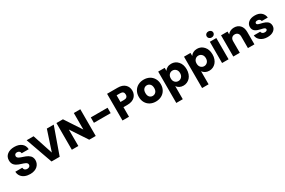

<svg xmlns="http://www.w3.org/2000/svg" viewBox="168 -2442 6484 4371"><g transform="rotate(-30 3410.0 -257.0)"><path d="M571.8 -209Q571.8 -164.6 554.7 -125.5Q537.6 -86.4 505.6 -56.9Q473.6 -27.3 424.8 -10.3Q376 6.8 315.9 6.8Q239.3 6.8 179 -17.3Q118.7 -41.5 81.5 -91.3Q44.4 -141.1 42 -210H224.1Q227.5 -170.4 250.7 -150.1Q273.9 -129.9 311 -129.9Q348.6 -129.9 370.8 -147.5Q393.1 -165 393.1 -195.8Q393.1 -216.3 381.1 -232.2Q369.1 -248 348.9 -258.5Q328.6 -269 302.2 -278.1Q275.9 -287.1 246.8 -296.4Q217.8 -305.7 188.7 -316.2Q159.7 -326.7 133.5 -343Q107.4 -359.4 87.2 -380.4Q66.9 -401.4 55.2 -433.1Q43.5 -464.8 43.9 -504.9Q43.9 -602.1 115.2 -657Q186.5 -711.9 299.8 -711.9Q416 -711.9 487.1 -656.5Q558.1 -601.1 563 -502H377.9Q376 -535.2 353.8 -554.7Q331.5 -574.2 296.9 -575.2Q264.6 -576.2 244.9 -559.6Q225.1 -543 225.1 -511.2Q225.1 -491.7 237.1 -476.6Q249 -461.4 269 -450.9Q289.1 -440.4 314.9 -431.2Q340.8 -421.9 369.6 -412.4Q398.4 -402.8 427.2 -391.8Q456.1 -380.9 481.9 -364.5Q507.8 -348.1 527.8 -327.9Q547.9 -307.6 559.8 -277.1Q571.8 -246.6 571.8 -209Z M980 -171.9 1154.8 -702.1H1335.9L1086.9 0H872.6L623.5 -702.1H805.7Z M1863.8 -702.1H2034.7V0H1863.8L1577.6 -433.1V0H1406.7V-702.1H1577.6L1863.8 -267.1Z M2148.4 -279.8V-421.9H2588.9V-279.8Z M2909.2 -388.2H3002.4Q3099.1 -388.2 3099.1 -476.1Q3099.1 -564 3002.4 -564H2909.2ZM3273.4 -476.1Q3273.4 -431.2 3257.8 -391.8Q3242.2 -352.5 3211.7 -320.8Q3181.2 -289.1 3130.6 -270.5Q3080.1 -252 3015.1 -252H2909.2V0H2738.3V-702.1H3015.1Q3139.6 -702.1 3206.5 -639.4Q3273.4 -576.7 3273.4 -476.1Z M3617.7 -565.9Q3699.7 -565.9 3765.4 -531.5Q3831.1 -497.1 3869.4 -431.2Q3907.7 -365.2 3907.7 -278.8Q3907.7 -192.4 3868.9 -126.7Q3830.1 -61 3763.9 -26.6Q3697.8 7.8 3615.7 7.8Q3533.7 7.8 3468.5 -26.6Q3403.3 -61 3365.5 -126.7Q3327.6 -192.4 3327.6 -278.8Q3327.6 -365.2 3366.2 -431.2Q3404.8 -497.1 3470.5 -531.5Q3536.1 -565.9 3617.7 -565.9ZM3502 -278.8Q3502 -211.4 3534.2 -175.8Q3566.4 -140.1 3615.7 -140.1Q3665 -140.1 3699.5 -176Q3733.9 -211.9 3733.9 -278.8Q3733.9 -346.2 3700.2 -382.1Q3666.5 -418 3617.7 -418Q3567.9 -418 3534.9 -382.3Q3502 -346.7 3502 -278.8Z M4169.4 -479Q4193.8 -518.1 4238.3 -542Q4282.7 -565.9 4341.3 -565.9Q4446.8 -565.9 4517.1 -487.3Q4587.4 -408.7 4587.4 -279.8Q4587.4 -215.3 4568.1 -160.9Q4548.8 -106.4 4515.6 -69.8Q4482.4 -33.2 4437.5 -12.7Q4392.6 7.8 4341.3 7.8Q4283.2 7.8 4238.8 -16.1Q4194.3 -40 4169.4 -78.1V266.1H3998.5V-558.1H4169.4ZM4290.5 -417Q4239.7 -417 4204.1 -379.9Q4168.5 -342.8 4168.5 -278.8Q4168.5 -214.8 4204.1 -178Q4239.7 -141.1 4290.5 -141.1Q4341.8 -141.1 4377.7 -178.5Q4413.6 -215.8 4413.6 -279.8Q4413.6 -343.8 4377.7 -380.4Q4341.8 -417 4290.5 -417Z M4848.1 -479Q4872.6 -518.1 4917 -542Q4961.4 -565.9 5020 -565.9Q5125.5 -565.9 5195.8 -487.3Q5266.1 -408.7 5266.1 -279.8Q5266.1 -215.3 5246.8 -160.9Q5227.5 -106.4 5194.3 -69.8Q5161.1 -33.2 5116.2 -12.7Q5071.3 7.8 5020 7.8Q4961.9 7.8 4917.5 -16.1Q4873 -40 4848.1 -78.1V266.1H4677.2V-558.1H4848.1ZM4969.2 -417Q4918.5 -417 4882.8 -379.9Q4847.2 -342.8 4847.2 -278.8Q4847.2 -214.8 4882.8 -178Q4918.5 -141.1 4969.2 -141.1Q5020.5 -141.1 5056.4 -178.5Q5092.3 -215.8 5092.3 -279.8Q5092.3 -343.8 5056.4 -380.4Q5020.5 -417 4969.2 -417Z M5356 0V-558.1H5526.9V0ZM5441.9 -621.1Q5404.3 -621.1 5379.6 -644Q5355 -667 5355 -701.2Q5355 -734.9 5379.4 -757.3Q5403.8 -779.8 5441.9 -779.8Q5480.5 -779.8 5505.6 -757.3Q5530.8 -734.9 5530.8 -701.2Q5530.8 -667 5505.6 -644Q5480.5 -621.1 5441.9 -621.1Z M6035.6 0V-303.2Q6035.6 -359.4 6006.8 -390.1Q5978 -420.9 5928.7 -420.9Q5879.4 -420.9 5850.6 -390.1Q5821.8 -359.4 5821.8 -303.2V0H5650.9V-558.1H5821.8V-483.9Q5848.6 -520.5 5892.3 -542.2Q5936 -564 5990.7 -564Q6088.9 -564 6147.5 -500.5Q6206.1 -437 6206.1 -326.2V0Z M6777.8 -162.1Q6777.8 -87.9 6716.3 -40Q6654.8 7.8 6551.8 7.8Q6441.9 7.8 6371.3 -46.4Q6300.8 -100.6 6294.9 -183.1H6463.9Q6466.8 -153.8 6490.7 -136Q6514.6 -118.2 6549.8 -118.2Q6581.5 -118.2 6599.1 -130.9Q6616.7 -143.6 6616.7 -163.1Q6616.7 -181.2 6599.9 -193.1Q6583 -205.1 6556.2 -212.4Q6529.3 -219.7 6497.1 -226.6Q6464.8 -233.4 6432.4 -244.9Q6399.9 -256.3 6373 -273.2Q6346.2 -290 6329.3 -320.8Q6312.5 -351.6 6312.5 -393.1Q6312.5 -467.3 6373 -516.6Q6433.6 -565.9 6539.6 -565.9Q6644 -565.9 6705.1 -513.7Q6766.1 -461.4 6774.9 -376H6616.7Q6612.8 -405.3 6591.3 -422.1Q6569.8 -439 6534.7 -439Q6504.9 -439 6488.8 -427.7Q6472.7 -416.5 6472.7 -396Q6472.7 -380.4 6485.6 -368.9Q6498.5 -357.4 6519.8 -351.3Q6541 -345.2 6568.4 -337.9Q6595.7 -330.6 6624.3 -323.7Q6652.8 -316.9 6680.2 -304Q6707.5 -291 6729 -273.9Q6750.5 -256.8 6763.9 -228Q6777.3 -199.2 6777.8 -162.1Z"/></g></svg>

Font: SVN-Poppins
Style: Bold
Weight: 700
Designer: Ninad Kale (Devanagari), Jonny Pinhorn (Latin)
Foundry: Indian Type Foundry
Version: Version 3.200;PS 1.000;hotconv 16.6.54;makeotf.lib2.5.65590